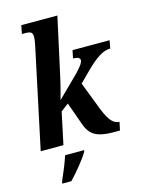

<svg xmlns="http://www.w3.org/2000/svg" viewBox="-141 -845 878 1151"><g transform="rotate(-15 297.5 -269.5)"><path d="M430 -392 366 -328 434 -151Q458 -92 479.5 -70Q501 -48 526 -48L515 3H472Q400 3 361.5 -18.5Q323 -40 305 -94L255 -234L207 -198L165 0H24L156 -621Q163 -656 163 -672Q163 -694 153 -701Q143 -708 118 -708H97L107 -760H331L270 -481Q258 -423 245.5 -370Q233 -317 218 -265L348 -393Q378 -425 388 -440Q398 -455 398 -465Q398 -487 355 -487L365 -536H595L586 -487Q553 -487 516 -464Q479 -441 430 -392ZM101 208Q140 120 159 61H277L275 71Q257 101 222 144.5Q187 188 155 221H98Z"/></g></svg>

Font: Noto Serif Narrow
Style: Bold Italic
Weight: 700
Width: 4
Italic angle: -12°
Designer: Monotype Design Team
Foundry: Monotype Imaging Inc.
Version: Version 1.001